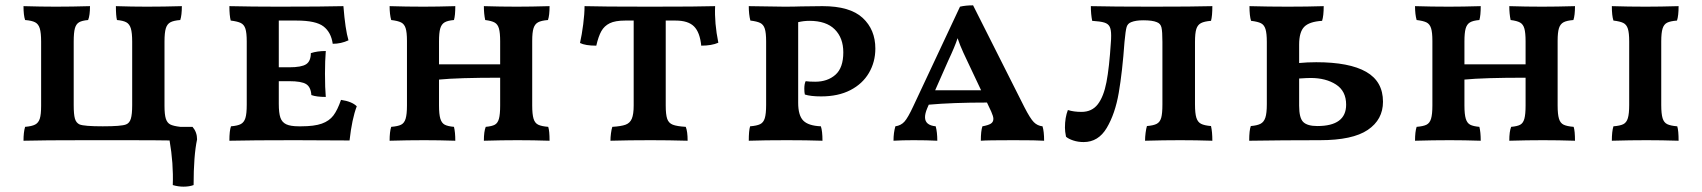

<svg xmlns="http://www.w3.org/2000/svg" viewBox="-20 -525 6375 719"><path d="M718 -3Q705 58 705 168Q689 174 667 174Q647 174 627 168Q630 87 615 1Q578 0 425 0H302Q140 0 68 2Q68 -30 74 -50Q99 -52 111.5 -58.5Q124 -65 129 -80.5Q134 -96 134 -129V-369Q134 -402 129 -418.5Q124 -435 111.5 -441.5Q99 -448 74 -450Q68 -468 68 -502Q134 -500 189 -500Q249 -500 317 -502Q317 -467 310 -450Q287 -448 276 -441.5Q265 -435 260.5 -419Q256 -403 256 -369V-131Q256 -97 260.5 -81Q265 -65 278 -59Q295 -52 365 -52Q435 -52 452 -59Q465 -64 470 -80.5Q475 -97 475 -131V-369Q475 -402 470 -418.5Q465 -435 453 -441.5Q441 -448 418 -450Q414 -466 414 -502Q474 -500 530 -500Q593 -500 661 -502Q661 -468 655 -450Q630 -448 618 -441.5Q606 -435 601 -419Q596 -403 596 -369V-129Q596 -96 601 -80.5Q606 -65 617.5 -59Q629 -53 655 -50H701Q718 -30 718 -3Z M1316 -127Q1298 -80 1289 1L1084 0Q925 0 839 2Q839 -36 845 -52Q870 -54 882 -60.5Q894 -67 899 -83Q904 -99 904 -133V-370Q904 -402 899 -417.5Q894 -433 881.5 -439Q869 -445 844 -448Q839 -467 839 -502Q923 -500 1023 -500Q1192 -500 1266 -502Q1273 -414 1285 -374Q1257 -361 1226 -361Q1220 -404 1191.5 -426Q1163 -448 1091 -448H1024V-273H1063Q1109 -273 1126.5 -284.5Q1144 -296 1144 -326Q1168 -334 1200 -334Q1197 -298 1197 -249Q1197 -195 1200 -162Q1165 -162 1146 -169Q1144 -199 1126.5 -210Q1109 -221 1063 -221H1024V-136Q1024 -102 1030 -84.5Q1036 -67 1052 -59.5Q1068 -52 1099 -52H1108Q1157 -52 1185 -62Q1213 -72 1228.5 -92.5Q1244 -113 1257 -151Q1298 -145 1316 -127Z M2033 -50Q2038 -35 2038 2Q1976 0 1918 0Q1860 0 1792 2Q1792 -33 1799 -50Q1822 -52 1833 -58Q1844 -64 1848.5 -80.5Q1853 -97 1853 -130V-234Q1695 -234 1624 -227V-130Q1624 -97 1629 -80.5Q1634 -64 1645.5 -58Q1657 -52 1680 -50Q1685 -30 1685 2Q1623 0 1569 0Q1507 0 1439 2Q1439 -32 1445 -50Q1470 -52 1482 -58Q1494 -64 1499 -80.5Q1504 -97 1504 -130V-372Q1504 -404 1499 -419.5Q1494 -435 1482 -441Q1470 -447 1445 -450Q1439 -471 1439 -502Q1501 -500 1566 -500Q1617 -500 1685 -502Q1685 -467 1680 -450Q1656 -448 1644.5 -441Q1633 -434 1628.5 -418Q1624 -402 1624 -370V-284H1853V-370Q1853 -402 1848.5 -418Q1844 -434 1832.5 -440.5Q1821 -447 1797 -450Q1792 -473 1792 -502Q1854 -500 1915 -500Q1968 -500 2038 -502Q2038 -467 2032 -450Q2007 -448 1995 -441.5Q1983 -435 1978 -419.5Q1973 -404 1973 -372V-130Q1973 -97 1978 -80.5Q1983 -64 1995.5 -58Q2008 -52 2033 -50Z M2670 -365Q2645 -354 2606 -354Q2601 -404 2579 -426Q2557 -448 2510 -448H2473V-130Q2473 -96 2478.5 -80Q2484 -64 2499.5 -58Q2515 -52 2548 -50Q2555 -33 2555 2Q2483 0 2417 0Q2336 0 2266 2Q2266 -11 2268 -26Q2270 -41 2273 -50Q2306 -52 2322.5 -58Q2339 -64 2346 -80.5Q2353 -97 2353 -130V-448H2321Q2284 -448 2263.5 -438Q2243 -428 2232 -408.5Q2221 -389 2213 -354Q2172 -354 2152 -364Q2159 -395 2164 -434Q2169 -473 2169 -502Q2229 -500 2414 -500Q2599 -500 2658 -502Q2655 -439 2670 -365Z M3138 -329Q3138 -383 3106 -415Q3074 -447 3011 -447Q2990 -447 2969 -442V-140Q2969 -93 2988 -73.5Q3007 -54 3054 -52Q3060 -34 3060 2Q3000 0 2927 0Q2844 0 2784 2Q2784 -36 2789 -52Q2814 -54 2826.5 -60Q2839 -66 2844 -82.5Q2849 -99 2849 -132V-370Q2849 -402 2844 -417.5Q2839 -433 2827 -439Q2815 -445 2790 -448Q2784 -471 2784 -502Q2884 -500 2917 -500Q2955 -500 2979 -501L3060 -502Q3163 -502 3210.5 -458Q3258 -414 3258 -343Q3258 -293 3234 -252Q3210 -211 3164.5 -187.5Q3119 -164 3055 -164Q3016 -164 2994 -171Q2992 -179 2992 -193Q2992 -211 2997 -221Q3010 -219 3033 -219Q3079 -219 3108.5 -245Q3138 -271 3138 -329Z M3890 2Q3865 0 3775 0Q3677 0 3653 2Q3653 -35 3659 -52Q3681 -56 3690.5 -62Q3700 -68 3700 -80Q3700 -89 3692 -107L3676 -141Q3547 -141 3458 -133L3452 -119Q3444 -100 3444 -86Q3444 -56 3484 -52Q3490 -30 3490 2Q3452 0 3401 0Q3358 0 3326 2Q3326 -28 3333 -52Q3354 -55 3367 -69.5Q3380 -84 3400 -127L3575 -500Q3596 -505 3624 -505L3816 -124Q3838 -81 3851.5 -67.5Q3865 -54 3884 -52Q3890 -33 3890 2ZM3654 -187 3603 -295Q3600 -301 3587.5 -328Q3575 -355 3566 -382Q3556 -351 3531 -298L3482 -187Z M3972 -13Q3968 -33 3968 -47Q3968 -85 3979 -113Q4001 -106 4030 -106Q4069 -106 4091 -134.5Q4113 -163 4123.5 -217.5Q4134 -272 4140 -367Q4141 -377 4141 -392Q4141 -414 4135.5 -425Q4130 -436 4115.5 -440.5Q4101 -445 4070 -447Q4065 -472 4065 -502Q4147 -500 4293 -500Q4450 -500 4520 -502Q4520 -465 4515 -447Q4490 -445 4477.5 -438.5Q4465 -432 4460 -416.5Q4455 -401 4455 -368V-134Q4455 -101 4460 -84.5Q4465 -68 4477.5 -61.5Q4490 -55 4515 -53Q4520 -31 4520 2Q4458 0 4400 0Q4338 0 4268 2Q4268 -12 4270 -27.5Q4272 -43 4275 -53Q4300 -55 4312 -61.5Q4324 -68 4328.5 -84Q4333 -100 4333 -134V-368Q4333 -407 4329.5 -422Q4326 -437 4312 -442Q4296 -449 4261 -449Q4233 -449 4216 -442Q4203 -437 4199 -424Q4195 -411 4191 -368Q4183 -256 4169.5 -177.5Q4156 -99 4124.5 -46Q4093 7 4038 7Q4017 7 3999 1Q3981 -5 3972 -13Z M5159 -144Q5159 -77 5102 -38.5Q5045 0 4923 0Q4786 0 4658 2Q4658 -37 4664 -53Q4688 -55 4700.5 -61.5Q4713 -68 4718.5 -84.5Q4724 -101 4724 -135V-368Q4724 -400 4719 -416Q4714 -432 4702 -438Q4690 -444 4665 -447Q4659 -465 4659 -502Q4731 -500 4802 -500Q4877 -500 4937 -502Q4937 -466 4931 -447Q4883 -444 4864 -424.5Q4845 -405 4845 -358V-289Q4875 -292 4909 -292Q5033 -292 5096 -256Q5159 -220 5159 -144ZM5021 -133Q5021 -184 4983 -208.5Q4945 -233 4888 -233Q4875 -233 4845 -231V-129Q4845 -83 4860.5 -68Q4876 -53 4913 -53Q5021 -53 5021 -133Z M5873 -50Q5878 -35 5878 2Q5816 0 5758 0Q5700 0 5632 2Q5632 -33 5639 -50Q5662 -52 5673 -58Q5684 -64 5688.5 -80.5Q5693 -97 5693 -130V-234Q5535 -234 5464 -227V-130Q5464 -97 5469 -80.5Q5474 -64 5485.5 -58Q5497 -52 5520 -50Q5525 -30 5525 2Q5463 0 5409 0Q5347 0 5279 2Q5279 -32 5285 -50Q5310 -52 5322 -58Q5334 -64 5339 -80.5Q5344 -97 5344 -130V-372Q5344 -404 5339 -419.5Q5334 -435 5322 -441Q5310 -447 5285 -450Q5279 -471 5279 -502Q5341 -500 5406 -500Q5457 -500 5525 -502Q5525 -467 5520 -450Q5496 -448 5484.5 -441Q5473 -434 5468.5 -418Q5464 -402 5464 -370V-284H5693V-370Q5693 -402 5688.5 -418Q5684 -434 5672.5 -440.5Q5661 -447 5637 -450Q5632 -473 5632 -502Q5694 -500 5755 -500Q5808 -500 5878 -502Q5878 -467 5872 -450Q5847 -448 5835 -441.5Q5823 -435 5818 -419.5Q5813 -404 5813 -372V-130Q5813 -97 5818 -80.5Q5823 -64 5835.5 -58Q5848 -52 5873 -50Z M6022 -52Q6047 -54 6059 -60Q6071 -66 6076 -82.5Q6081 -99 6081 -132V-370Q6081 -402 6076 -417.5Q6071 -433 6059 -439Q6047 -445 6022 -448Q6016 -466 6016 -502Q6078 -500 6143 -500Q6196 -500 6266 -502Q6266 -466 6260 -448Q6235 -446 6223 -440Q6211 -434 6206 -418Q6201 -402 6201 -370V-132Q6201 -99 6206 -82.5Q6211 -66 6223.5 -60Q6236 -54 6261 -52Q6266 -36 6266 2Q6202 0 6146 0Q6084 0 6016 2Q6016 -33 6022 -52Z"/></svg>

Font: Vollkorn SC SemiBold
Style: Regular
Weight: 600
Designer: Friedrich Althausen
Foundry: Friedrich Althausen
Version: Version 4.015